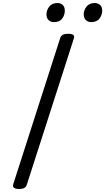

<svg xmlns="http://www.w3.org/2000/svg" viewBox="-20 -1234 695 1268"><path d="M106 14Q84 14 73.5 7Q63 0 67 -16L378 -984Q383 -998 395.5 -1004.5Q408 -1011 430 -1011Q453 -1011 463 -1004Q473 -997 468 -981L157 -14Q153 0 141 7Q129 14 106 14ZM336 -1088Q315 -1088 301 -1101Q287 -1114 287 -1140Q287 -1166 305 -1190Q323 -1214 360 -1214Q380 -1214 394 -1201.5Q408 -1189 408 -1163Q408 -1135 391 -1111.5Q374 -1088 336 -1088ZM582 -1088Q562 -1088 547.5 -1101Q533 -1114 533 -1140Q533 -1166 551 -1190Q569 -1214 606 -1214Q626 -1214 640.5 -1201.5Q655 -1189 655 -1163Q655 -1136 637.5 -1112Q620 -1088 582 -1088Z"/></svg>

Font: Playwrite CA
Style: Regular
Weight: 400
Designer: Veronika Burian, José Scaglione
Foundry: TypeTogether
Version: Version 1.002